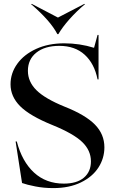

<svg xmlns="http://www.w3.org/2000/svg" viewBox="-20 -949 586 984"><path d="M93 -11 60 -224H66Q93 -121 154.5 -64.5Q216 -8 307 -8Q374 -8 410 -38.5Q446 -69 446 -122Q446 -178 401.5 -221Q357 -264 249 -308Q133 -355 83.5 -404.5Q34 -454 34 -517Q34 -574 68.5 -622Q103 -670 165.5 -698.5Q228 -727 309 -727Q388 -727 462 -704L480 -770H485V-542H480Q464 -623 414 -668.5Q364 -714 284 -714Q210 -714 166.5 -679.5Q123 -645 123 -586Q123 -530 167 -486.5Q211 -443 312 -402Q418 -360 466.5 -310.5Q515 -261 515 -194Q515 -138 484.5 -90.5Q454 -43 394.5 -14Q335 15 253 15Q205 15 161.5 6.5Q118 -2 93 -11ZM139 -928 143 -929 277 -859 412 -929 416 -928Q372 -891 336 -850.5Q300 -810 279 -774H274Q239 -842 139 -928Z"/></svg>

Font: Nyght Serif
Style: Regular
Weight: 400
Designer: Maksym Kobuzan
Version: Version 0.410;July 4, 2025;FontCreator 15.0.0.2958 64-bit